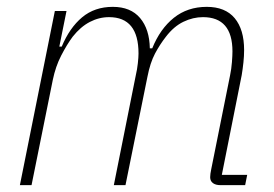

<svg xmlns="http://www.w3.org/2000/svg" viewBox="-20 -540 800 560"><path d="M38 0 140 -508H174L153 -404H160Q183 -459 219.5 -489.5Q256 -520 309 -520Q361 -520 388.5 -487.5Q416 -455 417 -399H424Q447 -456 487 -488Q527 -520 583 -520Q637 -520 664.5 -487Q692 -454 692 -394Q692 -377 690 -358Q688 -339 685 -321L627 -30H701L695 0H623Q609 0 601 -6Q593 -12 593 -23Q593 -32 596 -46L651 -320Q655 -339 656.5 -359Q658 -379 658 -390Q658 -490 572 -490Q543 -490 515 -476.5Q487 -463 464 -433Q446 -410 432 -383.5Q418 -357 410 -316L346 0H312L376 -320Q380 -337 382 -355Q384 -373 384 -384Q384 -490 298 -490Q269 -490 242 -476Q215 -462 192 -433Q175 -410 158.5 -378Q142 -346 134 -307L72 0Z"/></svg>

Font: IBM Plex Sans Cond ExtLt
Style: Italic
Weight: 200
Width: 3
Italic angle: -11°
Designer: Mike Abbink, Paul van der Laan, Pieter van Rosmalen
Foundry: Bold Monday
Version: Version 1.3